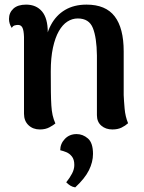

<svg xmlns="http://www.w3.org/2000/svg" viewBox="-20 -547 623 832"><path d="M153 14Q123 14 103.5 -4.5Q84 -23 84 -54V-387Q83 -416 77 -427.5Q71 -439 58 -439Q52 -439 44 -437Q36 -435 31 -426Q19 -444 19 -465Q19 -492 38 -509.5Q57 -527 93 -527Q137 -527 162 -497.5Q187 -468 187 -407V-363L171 -336Q178 -396 200.5 -438.5Q223 -481 262 -504Q301 -527 355 -527Q438 -527 477 -476Q516 -425 516 -324V-135Q517 -111 520 -76.5Q523 -42 535 -13Q523 -2 506.5 6Q490 14 467 14Q438 14 419 -2.5Q400 -19 400 -48V-307Q399 -384 382.5 -425.5Q366 -467 317 -467Q293 -467 272 -453.5Q251 -440 235 -412Q219 -384 209.5 -340.5Q200 -297 200 -237Q200 -184 200.5 -149Q201 -114 202.5 -90Q204 -66 208 -48Q212 -30 220 -12Q212 -5 194.5 4.5Q177 14 153 14ZM306 265Q294 263 285 257.5Q276 252 267 243Q283 223 292.5 204.5Q302 186 302 168Q302 144 291.5 131Q281 118 267.5 112.5Q254 107 241 104Q241 76 261 55Q281 34 312 34Q339 34 361 53Q383 72 383 120Q383 155 365.5 190.5Q348 226 306 265Z"/></svg>

Font: Arima SemiBold
Style: Regular
Weight: 600
Designer: Joana Correia and Natanael Gama
Foundry: NDISCOVER
Version: Version 1.101;gftools[0.9.23]